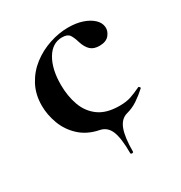

<svg xmlns="http://www.w3.org/2000/svg" viewBox="-134 -492 692 734"><g transform="rotate(-30 212.5 -125.5)"><path d="M234 140Q234 73 221 42Q208 11 177 5Q127 -5 94.5 -35Q62 -65 47 -105.5Q32 -146 32 -186Q32 -236 53 -275Q74 -314 108.5 -340.5Q143 -367 185 -381Q227 -395 268 -395Q303 -395 330 -386Q357 -377 374 -361.5Q391 -346 393 -326Q395 -308 381.5 -291Q368 -274 338 -274Q313 -274 299 -287Q285 -300 277 -325Q270 -349 261.5 -361.5Q253 -374 229 -374Q186 -374 160.5 -331Q135 -288 135 -219Q135 -169 150 -127.5Q165 -86 199 -61.5Q233 -37 290 -37Q320 -37 340.5 -44Q361 -51 386 -63Q388 -65 391.5 -61Q395 -57 393 -55Q371 -35 348.5 -20Q326 -5 299 2Q271 10 258.5 43.5Q246 77 246 140Q246 144 240 144Q234 144 234 140Z"/></g></svg>

Font: Cormorant Light
Style: Regular
Weight: 300
Designer: Christian Thalmann (Catharsis Fonts)
Foundry: Catharsis Fonts
Version: Version 4.000